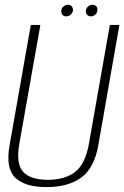

<svg xmlns="http://www.w3.org/2000/svg" viewBox="-20 -779 520 804"><path d="M174.5 4.5Q264.5 4.5 319.5 -35Q374.5 -74.5 391.5 -170L480 -674.5H440L352.5 -177.5Q337.5 -92.5 294.8 -59.2Q252 -26 180 -26Q108.5 -26 77.2 -59.2Q46 -92.5 61 -177.5L149 -674.5H109L20 -170Q3 -74.5 43.8 -35Q84.5 4.5 174.5 4.5ZM257.5 -710.5Q268 -710.5 276.8 -718.5Q285.5 -726.5 285.5 -738Q285.5 -747.5 279.5 -753.2Q273.5 -759 264.5 -759Q254 -759 245.2 -751.2Q236.5 -743.5 236.5 -731.5Q236.5 -722.5 242.2 -716.5Q248 -710.5 257.5 -710.5ZM360 -710.5Q371.5 -710.5 379.8 -718.5Q388 -726.5 388 -738Q388 -747.5 382.5 -753.2Q377 -759 367.5 -759Q356.5 -759 348 -751.2Q339.5 -743.5 339.5 -731.5Q339.5 -722.5 345.5 -716.5Q351.5 -710.5 360 -710.5Z"/></svg>

Font: Anybody SemiCondensed ExtraLight
Style: Italic
Weight: 250
Width: 4
Italic angle: -10°
Version: Version 1.113;gftools[0.9.25]